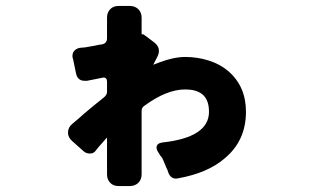

<svg xmlns="http://www.w3.org/2000/svg" viewBox="-20 -592 1040 644"><path d="M339 -318Q339 -332 327 -332L272 -321Q268 -321 264 -321Q251 -321 244 -328Q237 -335 235 -346L225 -394Q223 -399 223 -404Q223 -418 233 -425Q240 -431 252 -432Q259 -433 265 -433Q269 -434 299 -439Q311 -442 321 -443Q339 -446 339 -464V-533Q339 -550 349.5 -561Q360 -572 377 -572H416Q433 -572 444 -561Q455 -550 455 -533V-477Q456 -477 459 -477Q462 -477 465 -474L497 -450Q513 -438 513 -421Q513 -412 508 -402Q495 -378 494 -375Q496 -376 500 -377Q559 -401 600.5 -401Q642 -401 680 -389Q718 -377 745 -354Q805 -303 805 -217Q805 -121 735 -62Q678 -12 578 6Q572 7 571 7Q570 7 570 7Q553 7 545 -12Q543 -17 542 -21Q542 -22 537 -32Q526 -60 522 -65Q519 -68 517 -71L513 -78Q505 -89 505 -97Q505 -111 524 -114Q681 -131 681 -217Q681 -259 657 -277Q637 -292 601 -292Q539 -292 464 -237Q455 -231 455 -220V-7Q455 10 444 21Q433 32 416 32H377Q360 32 349.5 21Q339 10 339 -7V-125Q339 -128 338 -130Q335 -127 329 -119.5Q323 -112 318 -107Q312 -101 302 -88Q295 -77 281.5 -77Q268 -77 259 -86L223 -118Q208 -131 208 -147Q208 -165 223 -177Q233 -185 241.5 -192.5Q250 -200 263 -211.5Q276 -223 294 -237.5Q312 -252 327 -264Q339 -273 339 -284Z"/></svg>

Font: Tsunagi Gothic Black
Style: Regular
Weight: 900
Designer: Yoshimichi Ohira
Foundry: Positype
Version: Version 1.001